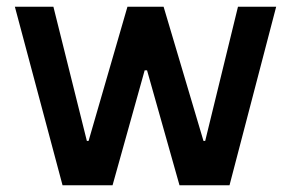

<svg xmlns="http://www.w3.org/2000/svg" viewBox="-20 -548 861 568"><path d="M24 -528H138L237 -131H242L357 -528H464L582 -131H587L684 -528H797L659 0H511L415 -340H408L313 0H165Z"/></svg>

Font: Be Vietnam SemiBold
Style: Regular
Weight: 600
Designer: Gabriel Lam
Foundry: TypeRant
Version: Version 4.000